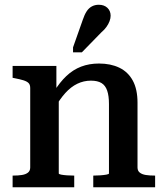

<svg xmlns="http://www.w3.org/2000/svg" viewBox="-20 -787 692 807"><path d="M33 0V-49H35Q56 -49 72 -51.5Q88 -54 97.5 -61.5Q107 -69 107 -83V-417Q107 -431 100 -438Q93 -445 78.5 -449.5Q64 -454 43 -458L33 -460V-510H217V-403L227 -396V-58Q227 -55 237 -53Q247 -51 262 -50Q277 -49 290 -49H292V0ZM632 0H372V-49H374Q386 -49 401 -50Q416 -51 427 -53Q438 -55 438 -58V-350Q438 -384 430.5 -406Q423 -428 406.5 -438Q390 -448 362 -448Q332 -448 305 -435Q278 -422 254.5 -396Q231 -370 209 -331L207 -402Q231 -441 259 -467.5Q287 -494 321 -507Q355 -520 396 -520Q445 -520 481.5 -502.5Q518 -485 538 -448.5Q558 -412 558 -355V-83Q558 -69 567.5 -61.5Q577 -54 593 -51.5Q609 -49 630 -49H632ZM328 -704Q335 -725 344 -739Q353 -753 366 -760Q379 -767 395 -767Q418 -767 431.5 -754Q445 -741 445 -721Q445 -710 440.5 -698Q436 -686 427.5 -674Q419 -662 406 -651L324 -567H287V-588Z"/></svg>

Font: Roboto Serif 36pt Medium
Style: Regular
Weight: 500
Designer: Greg Gazdowicz
Foundry: Commercial Type
Version: Version 1.008